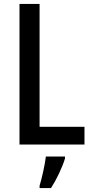

<svg xmlns="http://www.w3.org/2000/svg" viewBox="-20 -734 469 975"><path d="M79 0H409V-90H181V-714H79ZM310 71V61H213C208 103 192 174 181 209V221H239C267 178 296 117 310 71Z"/></svg>

Font: Noto Sans Tamil Condensed Medium
Style: Regular
Weight: 500
Width: 3
Designer: Jelle Bosma - Monotype Design Team
Foundry: Monotype Imaging Inc.
Version: Version 2.004